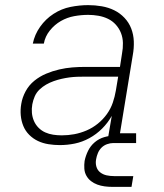

<svg xmlns="http://www.w3.org/2000/svg" viewBox="-20 -558 640 749"><path d="M213 8Q191 8 169 4.5Q147 1 128 -8Q109 -17 94 -32Q79 -47 71 -66.5Q63 -86 61 -108Q59 -130 63 -153Q67 -178 80 -202Q93 -226 114 -243Q135 -260 160 -270.5Q185 -281 211 -287Q237 -293 262 -295Q287 -297 313 -297H448L456 -349Q460 -370 459.5 -390.5Q459 -411 452 -429Q445 -447 432 -461.5Q419 -476 401.5 -484.5Q384 -493 364 -496.5Q344 -500 324 -500Q297 -500 269.5 -495Q242 -490 217.5 -476Q193 -462 174.5 -439Q156 -416 151 -388H108Q115 -423 136.5 -453.5Q158 -484 189 -504Q220 -524 255 -531Q290 -538 324 -538Q351 -538 377 -533.5Q403 -529 425.5 -518Q448 -507 465.5 -488.5Q483 -470 492 -446.5Q501 -423 502 -396.5Q503 -370 498 -343L448 -38H511V0H398L416 -106Q401 -79 378.5 -56.5Q356 -34 328.5 -19Q301 -4 272 2Q243 8 213 8ZM221 -30Q246 -30 270 -34.5Q294 -39 317.5 -49Q341 -59 361.5 -75.5Q382 -92 397 -113Q412 -134 420 -157.5Q428 -181 432 -205L441 -259H313Q297 -259 281.5 -258.5Q266 -258 251 -256Q236 -254 220.5 -250.5Q205 -247 189.5 -241.5Q174 -236 160 -228Q146 -220 134 -208.5Q122 -197 115.5 -182Q109 -167 106 -151Q103 -134 104.5 -117.5Q106 -101 112.5 -86Q119 -71 130.5 -59.5Q142 -48 156.5 -41.5Q171 -35 187.5 -32.5Q204 -30 221 -30ZM418 171Q403 171 388 169Q373 167 359.5 162Q346 157 335 148.5Q324 140 317 127.5Q310 115 309 100Q308 85 310 70Q314 50 323.5 30.5Q333 11 349.5 -3Q366 -17 386.5 -23Q407 -29 427 -29L422 0Q410 0 397.5 4.5Q385 9 376 18Q367 27 362 39Q357 51 355 63Q352 78 356 92Q360 106 371 114.5Q382 123 396 126Q410 129 425 129H500L493 171Z"/></svg>

Font: Iosevka Slab XLtExObl
Style: Regular
Weight: 200
Width: 7
Italic angle: -9°
Monospace: yes
Designer: Belleve Invis
Foundry: Belleve Invis
Version: Version 11.1.1; ttfautohint (v1.8.3)